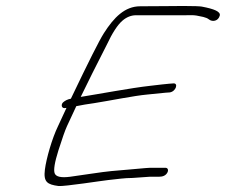

<svg xmlns="http://www.w3.org/2000/svg" viewBox="-20 -640 755 642"><path d="M540.2 -64C543.8 -72 541 -79 533 -79H494C485 -79 476 -79 466.7 -78C427.4 -74 393.8 -72 352.5 -68C326.9 -66 238.4 -52 214.5 -49C184.2 -45 167.5 -49 163 -60C158.4 -71 162.7 -97 175.3 -137C188 -177 197.5 -204 203.9 -218L235.1 -285C253.4 -289 273.3 -292 294.3 -295C345.8 -303 428.2 -320 473.4 -324C503.4 -327 523 -329 533.3 -330L547.7 -331C568.6 -334 578.1 -364 558.1 -361L544.8 -360C534.5 -359 513.9 -357 481.6 -353C418.4 -346 313.1 -326 249.9 -316C273.4 -365 302.7 -423 336.9 -490C355.6 -530 373.1 -557 389.5 -571C403.3 -583 419.2 -589 434.2 -589H598.2C612.2 -589 625.5 -590 636.9 -588C651 -585 669.3 -583 678.8 -575C690 -566 709.9 -569 714.9 -588C718 -601 696.9 -610 654.4 -618C648.7 -619 629 -620 594 -620C559 -620 510.7 -619 448.7 -619C397.7 -619 361 -582 327.3 -529C311.4 -504 275.9 -433 219.9 -316L217 -310C206.4 -308 198.1 -304 191.2 -298C183 -291 184.9 -275 200.2 -279H202.2L173.9 -218C154 -177 134.8 -110 130.1 -73C124.8 -31 138.3 -23 175.7 -18C195.1 -16 322.4 -36 342 -38C372 -41 396.2 -45 423.2 -45L480.5 -49H511.5C524.5 -49 534.8 -53 540.2 -64Z"/></svg>

Font: MewTooHand
Style: UltIta
Weight: 400
Designer: Mew Too, Robert Jablonski
Version: Version 0.77